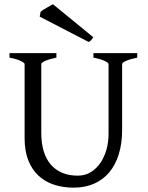

<svg xmlns="http://www.w3.org/2000/svg" viewBox="-20 -864 694 899"><path d="M622.6 -594.2Q589.4 -587.4 570.6 -579.1Q551.8 -570.8 551.8 -564V-255.9Q551.8 -191.9 536.1 -141.6Q520.5 -91.3 491.2 -56.6Q461.9 -22 419.9 -3.7Q377.9 14.6 325.2 14.6Q274.9 14.6 232.7 0.7Q190.4 -13.2 159.9 -41.7Q129.4 -70.3 112.3 -113.8Q95.2 -157.2 95.2 -216.8V-564Q95.2 -569.8 77.4 -578.6Q59.6 -587.4 24.4 -594.2V-615.2H244.1V-594.2Q210.9 -587.4 192.1 -579.1Q173.3 -570.8 173.3 -564V-241.2Q173.3 -194.3 184.3 -157.2Q195.3 -120.1 217 -94.5Q238.8 -68.8 270.5 -55.2Q302.2 -41.5 344.2 -41.5Q378.9 -41.5 405.8 -58.3Q432.6 -75.2 450.9 -102.5Q469.2 -129.9 478.8 -164.8Q488.3 -199.7 488.3 -235.8V-564Q488.3 -569.8 470.5 -578.6Q452.6 -587.4 417.5 -594.2V-615.2H622.6ZM417 -689.5Q410.2 -680.2 406.5 -675.5Q402.8 -670.9 395 -667.5L166 -786.1L169.9 -808.1Q173.3 -812 180.9 -816.9Q188.5 -821.8 197.3 -826.9Q206.1 -832 214.4 -836.7Q222.7 -841.3 228 -844.2Z"/></svg>

Font: Gentium Plus Afr
Style: Regular
Weight: 400
Designer: J. Victor Gaultney, Annie Olsen, Iska Routamaa, Becca Hirsbrunner
Foundry: SIL International
Version: Version 5.000